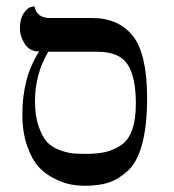

<svg xmlns="http://www.w3.org/2000/svg" viewBox="-20 -577 550 608"><path d="M289.1 -413.1H132.8Q90.8 -342.3 90.8 -256.8Q90.8 -210 102.3 -177Q113.8 -144 128.9 -127.4Q144 -110.8 168.9 -101.8Q193.8 -92.8 210.4 -91.3Q227.1 -89.8 252.9 -89.8Q289.1 -89.8 313.5 -95.5Q337.9 -101.1 362.1 -116.5Q386.2 -131.8 398.2 -165Q410.2 -198.2 410.2 -249Q410.2 -333 384 -373Q357.9 -413.1 289.1 -413.1ZM250 11.2Q227.1 11.2 204.1 7.1Q181.2 2.9 152.1 -11.5Q123 -25.9 102.1 -48.8Q81.1 -71.8 65.9 -115Q50.8 -158.2 50.8 -214.8Q50.8 -332 104 -414.1Q73.2 -414.1 58.1 -438.5Q43 -462.9 43 -485.8Q43 -516.6 54.4 -534.2Q65.9 -551.8 77.6 -554.7L88.9 -557.1Q96.7 -520 137.2 -520H271Q356 -520 400.9 -462.9Q445.8 -405.8 445.8 -266.1Q445.8 -178.2 429.9 -120.1Q414.1 -62 383.5 -34.9Q353 -7.8 322.5 1.7Q292 11.2 250 11.2Z"/></svg>

Font: Linux Libertine Initials
Style: Initials
Weight: 400
Designer: Philipp H. Poll
Foundry: Philipp H. Poll
Version: Version 5.0.6